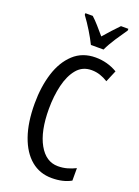

<svg xmlns="http://www.w3.org/2000/svg" viewBox="-175 -1016 796 1099"><g transform="rotate(20 223.0 -466.5)"><path d="M292 -649Q237 -649 203 -608.5Q169 -568 153 -501.5Q137 -435 137 -357Q137 -221 180.5 -143.5Q224 -66 297 -66Q327 -66 353.5 -73.5Q380 -81 404 -93V-17Q356 10 287 10Q214 10 161 -34Q108 -78 79 -160.5Q50 -243 50 -358Q50 -460 76 -543Q102 -626 155.5 -675.5Q209 -725 289 -725Q361 -725 422 -689L392 -618Q370 -632 345 -640.5Q320 -649 292 -649ZM238 -783Q222 -816 197 -857Q172 -898 146 -933V-943H191Q210 -926 232.5 -900.5Q255 -875 277 -849Q303 -879 320.5 -898Q338 -917 363 -943H408V-933Q386 -902 358.5 -860Q331 -818 315 -783Z"/></g></svg>

Font: Noto Sans Bengali UI ExtraCondensed
Style: Regular
Weight: 400
Width: 2
Designer: Jelle Bosma - Monotype Design Team
Foundry: Monotype Imaging Inc.
Version: Version 2.003; ttfautohint (v1.8.4.7-5d5b)